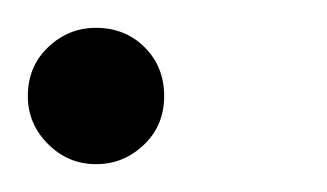

<svg xmlns="http://www.w3.org/2000/svg" viewBox="-20 -118 235 138"><path d="M49 -98C35.7 -98 24.2 -93.3 14.5 -84C4.8 -74.7 0 -63 0 -49C0 -35.7 4.8 -24.2 14.5 -14.5C24.2 -4.8 35.7 0 49 0C62.3 0 73.8 -4.7 83.5 -14C93.2 -23.3 98 -35 98 -49C98 -63 93.3 -74.7 84 -84C74.7 -93.3 63 -98 49 -98Z"/></svg>

Font: Neocyr
Style: Regular
Weight: 400
Designer: Viktar Palstsiuk <vipals@gmail.com>
Version: 1.00